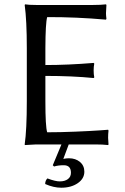

<svg xmlns="http://www.w3.org/2000/svg" viewBox="-20 -668 578 888"><path d="M274.9 96.2Q249 96.2 230 102.1L224.1 96.2L264.2 0H147Q147 0 95.2 2.9L94.2 0Q104 -67.9 104 -200.2V-444.8Q104 -573.7 94.2 -645L96.2 -647.9Q113.3 -645 147 -645H410.2Q446.3 -645 470.2 -647.9L472.2 -645Q470.2 -617.2 470.2 -607.2Q470.2 -597.2 472.2 -581.1L470.2 -577.1Q332 -589.4 198.2 -588.9Q190.4 -562 189.9 -444.8V-367.2Q294.9 -367.2 413.1 -377L416 -374Q413.1 -359.9 413.1 -342Q413.1 -324.2 416 -310.1L413.1 -307.1Q314 -316.9 189.9 -316.9V-200.2Q189.9 -83 198.2 -56.2Q258.3 -56.2 328.6 -59.1Q398.9 -62 439.5 -64.9L480 -67.9L481.9 -64Q480 -47.9 480 -30.8Q480 -27.8 481.9 0L480 2.9Q456.1 0 419.9 0H297.9L272.9 66.9Q285.2 64 298.8 64Q329.6 64 349.9 81.1Q370.1 98.1 370.1 126Q370.1 158.2 339.6 179.2Q309.1 200.2 263.2 200.2Q228 200.2 189 183.1Q189 167 199.2 157.2Q237.3 171.4 256.8 170.9Q279.8 170.9 293.9 160.4Q308.1 149.9 308.1 130.9Q308.1 96.2 274.9 96.2Z"/></svg>

Font: Biolilbert
Style: Regular
Weight: 400
Designer: Philipp H. Poll
Foundry: Philipp H. Poll
Version: Version 1.1.0